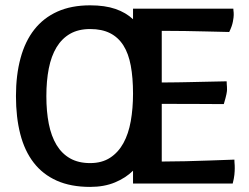

<svg xmlns="http://www.w3.org/2000/svg" viewBox="-20 -696 945 728"><path d="M321.8 12.7Q248.5 12.7 195.3 -11Q142.1 -34.7 107.7 -79.3Q73.2 -124 56.9 -187.7Q40.5 -251.5 40.5 -331.5Q40.5 -411.6 57.9 -475.6Q75.2 -539.6 110.1 -584Q145 -628.4 197.8 -652.1Q250.5 -675.8 321.8 -675.8Q377.9 -675.8 417.7 -662.1Q457.5 -648.4 484.4 -623V-663.1H864.7Q864.7 -659.7 865.2 -655.8Q865.7 -652.3 866 -648.2Q866.2 -644 866.2 -639.2Q866.2 -630.9 863 -613.8Q859.9 -596.7 849.1 -574.7Q808.1 -575.7 764.2 -576.7Q726.6 -577.6 681.4 -578.4Q636.2 -579.1 593.3 -579.1V-383.3Q607.4 -383.3 625.7 -383.5Q644 -383.8 664.1 -384Q684.1 -384.3 704.8 -384.8Q725.6 -385.3 745.1 -385.7Q790.5 -386.7 839.4 -387.7Q839.4 -382.3 839.8 -377Q840.3 -372.1 840.6 -366.2Q840.8 -360.4 840.8 -355Q840.8 -350.6 838.6 -339.1Q836.4 -327.6 828.6 -301.3Q780.3 -301.3 735.4 -301.8Q716.3 -301.8 696.3 -301.8Q676.3 -301.8 657.5 -302Q638.7 -302.2 622.1 -302.2Q605.5 -302.2 593.3 -302.2V-83.5Q636.2 -83.5 684.1 -84.7Q731.9 -85.9 773.4 -87.4Q821.8 -89.4 868.7 -90.8Q868.7 -85.4 869.1 -80.1Q869.6 -75.2 869.9 -69.1Q870.1 -63 870.1 -57.6Q870.1 -47.4 868.7 -33.2Q867.2 -19 862.3 0H484.4V-48.8Q457 -21.5 416 -4.4Q375 12.7 321.8 12.7ZM321.8 -77.6Q366.2 -77.6 397.2 -97.7Q428.2 -117.7 447.8 -153.1Q467.3 -188.5 475.8 -236.6Q484.4 -284.7 484.4 -340.8Q484.4 -401.4 475.8 -447.3Q467.3 -493.2 447.8 -523.9Q428.2 -554.7 397.2 -570.3Q366.2 -585.9 321.8 -585.9Q277.3 -585.9 245.8 -567.9Q214.4 -549.8 194.3 -516.6Q174.3 -483.4 165 -436.5Q155.8 -389.6 155.8 -331.5Q155.8 -273.4 165 -226.6Q174.3 -179.7 194.3 -146.5Q214.4 -113.3 245.8 -95.5Q277.3 -77.6 321.8 -77.6Z"/></svg>

Font: Basic
Style: Regular
Weight: 400
Designer: Magnus Gaarde
Foundry: Magnus Gaarde
Version: Version 1.003; ttfautohint (v1.1) -l 6 -r 16 -G 0 -x 16 -D l